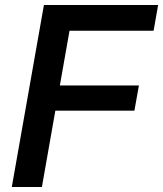

<svg xmlns="http://www.w3.org/2000/svg" viewBox="-20 -745 650 765"><path d="M155 -725H610L592 -622.5H257L218.5 -404.5H533.5L515.5 -304H200.5L147 0H27Z"/></svg>

Font: JuliaMono SemiBoldItalic
Style: Regular
Weight: 600
Italic angle: -9°
Monospace: yes
Designer: cormullion
Foundry: corm
Version: Version 0.049; ttfautohint (v1.8.4)